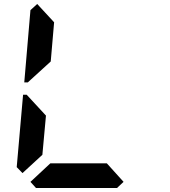

<svg xmlns="http://www.w3.org/2000/svg" viewBox="-20 -945 856 965"><path d="M93 -75 64 -105 96 -469H114L126 -456L211 -364L193 -167ZM134 -544 120 -531H102L133 -894L167 -925L252 -833L235 -636ZM601 -31 568 0H161L133 -31L233 -124H517Z"/></svg>

Font: DSEG7 Classic Mini
Style: Bold Italic
Weight: 700
Italic angle: -5°
Designer: Keshikan(Twitter:@keshinomi_88pro)
Version: Version 0.46